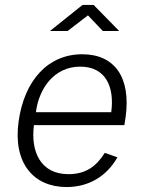

<svg xmlns="http://www.w3.org/2000/svg" viewBox="-20 -745 586 775"><path d="M395 -620H461L358 -725H313L182 -620H253L335 -683ZM117 -240H482L487 -272C509 -431 444 -526 312 -526C174 -526 78 -421 55 -254C32 -87 115 10 249 10C333 10 408 -29 454 -110L403 -128C369 -74 327 -42 256 -42C144 -42 103 -133 117 -240ZM125 -292C136 -383 195 -476 304 -476C405 -476 443 -397 429 -292Z"/></svg>

Font: United Sans ExtraLight
Style: Italic
Weight: 200
Italic angle: -8°
Designer: Pablo Impallari, Rodrigo Fuenzalida (Modified by Dan O. Williams)
Version: Version 1.000;PS 001.000;hotconv 1.0.88;makeotf.lib2.5.64775